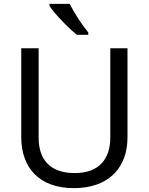

<svg xmlns="http://www.w3.org/2000/svg" viewBox="-20 -964 771 994"><path d="M341 -944H236V-934C259 -897 332 -820 378 -784H437V-796C406 -833 363 -899 341 -944ZM640 -252V-714H551V-252C551 -144 496 -68 367 -68C242 -68 180 -135 180 -251V-714H90V-254C90 -95 184 10 362 10C551 10 640 -104 640 -252Z"/></svg>

Font: Noto Sans Gurmukhi UI
Style: Regular
Weight: 400
Designer: Jelle Bosma - Monotype Design Team
Foundry: Monotype Imaging Inc.
Version: Version 2.004